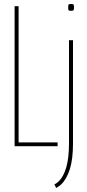

<svg xmlns="http://www.w3.org/2000/svg" viewBox="-20 -731 437 960"><path d="M53 0V-700H73V-19H268V0ZM335 -677Q325 -677 323 -679.5Q321 -682 321 -694Q321 -706 323 -708.5Q325 -711 335 -711Q345 -711 347.5 -708.5Q350 -706 350 -694Q350 -682 347.5 -679.5Q345 -677 335 -677ZM345 -530V-14Q345 64 329.5 114Q314 164 285 192Q279 196 273.5 200.5Q268 205 261 209L252 191Q261 187 270 179Q297 155 311 107Q325 59 325 -14V-530Z"/></svg>

Font: Georama Condensed Thin
Style: Regular
Weight: 100
Width: 3
Designer: Jean-Baptiste Levee
Foundry: Production Type
Version: Version 1.000